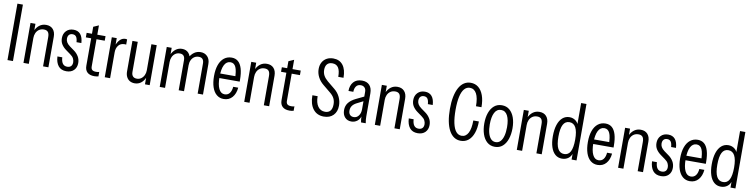

<svg xmlns="http://www.w3.org/2000/svg" viewBox="-16 -1566 9452 2412"><g transform="rotate(10 4710.0 -360.5)"><path d="M70 0V-720H140V0Z M274 0V-510H337V-414H342V0ZM524 0V-373Q524 -418 507 -438Q490 -458 455 -458Q419 -458 393.5 -440.5Q368 -423 355 -394Q342 -365 342 -330L333 -421Q353 -466 388.5 -493Q424 -520 473 -520Q529 -520 560.5 -485Q592 -450 592 -389V0Z M821 10Q754 10 719 -33.5Q684 -77 680 -154H742Q745 -101 765 -74.5Q785 -48 822 -48Q854 -48 871 -65.5Q888 -83 888 -116Q888 -139 876 -163.5Q864 -188 832 -210L774 -252Q737 -279 716 -312.5Q695 -346 695 -391Q695 -448 730 -484Q765 -520 823 -520Q880 -520 911.5 -482.5Q943 -445 947 -372H885Q882 -419 866.5 -440.5Q851 -462 820 -462Q791 -462 775 -444.5Q759 -427 759 -395Q759 -372 771 -350Q783 -328 814 -305L872 -263Q907 -238 929.5 -201Q952 -164 952 -117Q952 -60 917 -25Q882 10 821 10Z M1179 10Q1120 10 1089 -18.5Q1058 -47 1058 -102V-599L1126 -629V-105Q1126 -75 1141.5 -61.5Q1157 -48 1191 -48Q1205 -48 1215.5 -49.5Q1226 -51 1231 -54V3Q1221 6 1207 8Q1193 10 1179 10ZM990 -452V-510H1231V-452Z M1311 0V-510H1374V-404H1379V0ZM1379 -330 1363 -401Q1385 -461 1414.5 -490.5Q1444 -520 1485 -520Q1496 -520 1505 -517V-450Q1502 -451 1496.5 -451.5Q1491 -452 1485 -452Q1433 -452 1406 -417Q1379 -382 1379 -330Z M1693 10Q1657 10 1630 -6Q1603 -22 1588.5 -51.5Q1574 -81 1574 -121V-510H1642V-127Q1642 -90 1659.5 -71Q1677 -52 1710 -52Q1741 -52 1765 -69Q1789 -86 1802.5 -114.5Q1816 -143 1816 -176L1825 -85Q1805 -40 1771.5 -15Q1738 10 1693 10ZM1824 0V-92H1816V-510H1884V0Z M2012 0V-510H2075V-414H2080V0ZM2254 0V-383Q2254 -421 2237.5 -439.5Q2221 -458 2189 -458Q2156 -458 2131.5 -441Q2107 -424 2093.5 -395Q2080 -366 2080 -330L2071 -421Q2091 -466 2126 -493Q2161 -520 2207 -520Q2260 -520 2291 -485Q2322 -450 2322 -389V0ZM2496 0V-383Q2496 -421 2479.5 -439.5Q2463 -458 2431 -458Q2398 -458 2373.5 -441.5Q2349 -425 2335.5 -396.5Q2322 -368 2322 -330L2303 -425Q2327 -470 2362.5 -495Q2398 -520 2444 -520Q2497 -520 2530.5 -485Q2564 -450 2564 -389V0Z M2828 10Q2776 10 2738 -21.5Q2700 -53 2680 -112Q2660 -171 2660 -253Q2660 -337 2681.5 -396.5Q2703 -456 2743.5 -488Q2784 -520 2840 -520Q2889 -520 2922 -492Q2955 -464 2972.5 -406Q2990 -348 2990 -259Q2990 -255 2990 -250Q2990 -245 2990 -240H2705V-298H2954L2926 -258Q2925 -365 2903.5 -412.5Q2882 -460 2835 -460Q2784 -460 2757 -407Q2730 -354 2730 -253Q2730 -156 2756 -103Q2782 -50 2830 -50Q2871 -50 2894 -80Q2917 -110 2921 -162H2985Q2978 -84 2937 -37Q2896 10 2828 10Z M3090 0V-510H3153V-414H3158V0ZM3340 0V-373Q3340 -418 3323 -438Q3306 -458 3271 -458Q3235 -458 3209.5 -440.5Q3184 -423 3171 -394Q3158 -365 3158 -330L3149 -421Q3169 -466 3204.5 -493Q3240 -520 3289 -520Q3345 -520 3376.5 -485Q3408 -450 3408 -389V0Z M3669 10Q3610 10 3579 -18.5Q3548 -47 3548 -102V-599L3616 -629V-105Q3616 -75 3631.5 -61.5Q3647 -48 3681 -48Q3695 -48 3705.5 -49.5Q3716 -51 3721 -54V3Q3711 6 3697 8Q3683 10 3669 10ZM3480 -452V-510H3721V-452Z M4106 9Q4018 9 3968.5 -54.5Q3919 -118 3919 -230H3986Q3986 -147 4019 -100Q4052 -53 4111 -53Q4155 -53 4178 -81Q4201 -109 4201 -163Q4201 -206 4184.5 -239Q4168 -272 4131 -302L4036 -380Q3989 -418 3964 -467Q3939 -516 3939 -569Q3939 -618 3959 -654.5Q3979 -691 4015 -711Q4051 -731 4099 -731Q4179 -731 4222.5 -674.5Q4266 -618 4266 -514H4199Q4199 -593 4174 -631Q4149 -669 4097 -669Q4054 -669 4031.5 -643.5Q4009 -618 4009 -571Q4009 -531 4026.5 -498.5Q4044 -466 4081 -435L4176 -357Q4222 -320 4246.5 -268Q4271 -216 4271 -160Q4271 -82 4226.5 -36.5Q4182 9 4106 9Z M4580 0Q4576 -18 4574 -39.5Q4572 -61 4572 -85H4564V-387Q4564 -422 4545.5 -441Q4527 -460 4497 -460Q4457 -460 4437.5 -432Q4418 -404 4418 -362H4356Q4356 -433 4394 -476.5Q4432 -520 4503 -520Q4565 -520 4598.5 -483.5Q4632 -447 4632 -380V-85Q4632 -64 4634 -42.5Q4636 -21 4640 0ZM4457 10Q4405 10 4374 -24.5Q4343 -59 4343 -117Q4343 -170 4372.5 -209Q4402 -248 4463 -278L4577 -333V-274L4482 -226Q4447 -208 4429 -182.5Q4411 -157 4411 -122Q4411 -88 4428.5 -69Q4446 -50 4477 -50Q4515 -50 4539.5 -82Q4564 -114 4564 -164L4576 -85Q4563 -38 4530.5 -14Q4498 10 4457 10Z M4756 0V-510H4819V-414H4824V0ZM5006 0V-373Q5006 -418 4989 -438Q4972 -458 4937 -458Q4901 -458 4875.5 -440.5Q4850 -423 4837 -394Q4824 -365 4824 -330L4815 -421Q4835 -466 4870.5 -493Q4906 -520 4955 -520Q5011 -520 5042.5 -485Q5074 -450 5074 -389V0Z M5303 10Q5236 10 5201 -33.5Q5166 -77 5162 -154H5224Q5227 -101 5247 -74.5Q5267 -48 5304 -48Q5336 -48 5353 -65.5Q5370 -83 5370 -116Q5370 -139 5358 -163.5Q5346 -188 5314 -210L5256 -252Q5219 -279 5198 -312.5Q5177 -346 5177 -391Q5177 -448 5212 -484Q5247 -520 5305 -520Q5362 -520 5393.5 -482.5Q5425 -445 5429 -372H5367Q5364 -419 5348.5 -440.5Q5333 -462 5302 -462Q5273 -462 5257 -444.5Q5241 -427 5241 -395Q5241 -372 5253 -350Q5265 -328 5296 -305L5354 -263Q5389 -238 5411.5 -201Q5434 -164 5434 -117Q5434 -60 5399 -25Q5364 10 5303 10Z M5852 10Q5804 10 5766.5 -15Q5729 -40 5703 -88Q5677 -136 5663.5 -205Q5650 -274 5650 -362Q5650 -450 5664 -518.5Q5678 -587 5704 -634Q5730 -681 5767.5 -705.5Q5805 -730 5852 -730Q5910 -730 5951 -696.5Q5992 -663 6014.5 -600.5Q6037 -538 6037 -451H5967Q5967 -557 5937.5 -611.5Q5908 -666 5852 -666Q5811 -666 5781.5 -632Q5752 -598 5737 -530.5Q5722 -463 5722 -363Q5722 -262 5737 -193Q5752 -124 5781 -89Q5810 -54 5853 -54Q5907 -54 5936 -109.5Q5965 -165 5965 -269H6036Q6036 -183 6013.5 -120Q5991 -57 5950 -23.5Q5909 10 5852 10Z M6287 10Q6229 10 6188.5 -25Q6148 -60 6127.5 -120.5Q6107 -181 6107 -257Q6107 -334 6128 -393Q6149 -452 6189 -486Q6229 -520 6287 -520Q6345 -520 6385 -486Q6425 -452 6446 -393Q6467 -334 6467 -257Q6467 -181 6446.5 -120.5Q6426 -60 6386 -25Q6346 10 6287 10ZM6287 -50Q6324 -50 6348 -76Q6372 -102 6384.5 -148.5Q6397 -195 6397 -258Q6397 -352 6369.5 -406Q6342 -460 6287 -460Q6232 -460 6204.5 -406Q6177 -352 6177 -258Q6177 -195 6189.5 -148.5Q6202 -102 6226.5 -76Q6251 -50 6287 -50Z M6567 0V-510H6630V-414H6635V0ZM6817 0V-373Q6817 -418 6800 -438Q6783 -458 6748 -458Q6712 -458 6686.5 -440.5Q6661 -423 6648 -394Q6635 -365 6635 -330L6626 -421Q6646 -466 6681.5 -493Q6717 -520 6766 -520Q6822 -520 6853.5 -485Q6885 -450 6885 -389V0Z M7266 0V-103L7273 -95Q7261 -43 7226 -16.5Q7191 10 7144 10Q7093 10 7057 -21Q7021 -52 7002 -110Q6983 -168 6983 -249Q6983 -334 7003 -394.5Q7023 -455 7060.5 -487.5Q7098 -520 7150 -520Q7196 -520 7231.5 -491Q7267 -462 7274 -406L7261 -399V-720H7329V0ZM7161 -52Q7215 -52 7241 -102Q7267 -152 7267 -255Q7267 -358 7240 -408Q7213 -458 7159 -458Q7105 -458 7079 -408Q7053 -358 7053 -255Q7053 -152 7080 -102Q7107 -52 7161 -52Z M7597 10Q7545 10 7507 -21.5Q7469 -53 7449 -112Q7429 -171 7429 -253Q7429 -337 7450.5 -396.5Q7472 -456 7512.5 -488Q7553 -520 7609 -520Q7658 -520 7691 -492Q7724 -464 7741.5 -406Q7759 -348 7759 -259Q7759 -255 7759 -250Q7759 -245 7759 -240H7474V-298H7723L7695 -258Q7694 -365 7672.5 -412.5Q7651 -460 7604 -460Q7553 -460 7526 -407Q7499 -354 7499 -253Q7499 -156 7525 -103Q7551 -50 7599 -50Q7640 -50 7663 -80Q7686 -110 7690 -162H7754Q7747 -84 7706 -37Q7665 10 7597 10Z M7859 0V-510H7922V-414H7927V0ZM8109 0V-373Q8109 -418 8092 -438Q8075 -458 8040 -458Q8004 -458 7978.5 -440.5Q7953 -423 7940 -394Q7927 -365 7927 -330L7918 -421Q7938 -466 7973.5 -493Q8009 -520 8058 -520Q8114 -520 8145.5 -485Q8177 -450 8177 -389V0Z M8406 10Q8339 10 8304 -33.5Q8269 -77 8265 -154H8327Q8330 -101 8350 -74.5Q8370 -48 8407 -48Q8439 -48 8456 -65.5Q8473 -83 8473 -116Q8473 -139 8461 -163.5Q8449 -188 8417 -210L8359 -252Q8322 -279 8301 -312.5Q8280 -346 8280 -391Q8280 -448 8315 -484Q8350 -520 8408 -520Q8465 -520 8496.5 -482.5Q8528 -445 8532 -372H8470Q8467 -419 8451.5 -440.5Q8436 -462 8405 -462Q8376 -462 8360 -444.5Q8344 -427 8344 -395Q8344 -372 8356 -350Q8368 -328 8399 -305L8457 -263Q8492 -238 8514.5 -201Q8537 -164 8537 -117Q8537 -60 8502 -25Q8467 10 8406 10Z M8774 10Q8722 10 8684 -21.5Q8646 -53 8626 -112Q8606 -171 8606 -253Q8606 -337 8627.5 -396.5Q8649 -456 8689.5 -488Q8730 -520 8786 -520Q8835 -520 8868 -492Q8901 -464 8918.5 -406Q8936 -348 8936 -259Q8936 -255 8936 -250Q8936 -245 8936 -240H8651V-298H8900L8872 -258Q8871 -365 8849.5 -412.5Q8828 -460 8781 -460Q8730 -460 8703 -407Q8676 -354 8676 -253Q8676 -156 8702 -103Q8728 -50 8776 -50Q8817 -50 8840 -80Q8863 -110 8867 -162H8931Q8924 -84 8883 -37Q8842 10 8774 10Z M9293 0V-103L9300 -95Q9288 -43 9253 -16.5Q9218 10 9171 10Q9120 10 9084 -21Q9048 -52 9029 -110Q9010 -168 9010 -249Q9010 -334 9030 -394.5Q9050 -455 9087.5 -487.5Q9125 -520 9177 -520Q9223 -520 9258.5 -491Q9294 -462 9301 -406L9288 -399V-720H9356V0ZM9188 -52Q9242 -52 9268 -102Q9294 -152 9294 -255Q9294 -358 9267 -408Q9240 -458 9186 -458Q9132 -458 9106 -408Q9080 -358 9080 -255Q9080 -152 9107 -102Q9134 -52 9188 -52Z"/></g></svg>

Font: Instrument Sans Condensed
Style: Regular
Weight: 400
Width: 3
Designer: Rodrigo Fuenzalida
Foundry: fragTYPE
Version: Version 1.000;gftools[0.9.28]